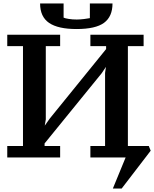

<svg xmlns="http://www.w3.org/2000/svg" viewBox="-20 -906 892 1111"><path d="M328 5H22V-61H113V-639H22V-705H328V-639H245V-215L239 -179L268 -220L594 -622V-639H503V-705H811V-639H720V-61H841L852 -34L684 185H633L707 5H503V-61H588V-484L593 -519L569 -483L238 -76V-61H328ZM423 -738Q316 -738 264 -773.5Q212 -809 212 -886H348V-804Q356 -800 377.5 -796.5Q399 -793 424 -793Q442 -793 467 -796Q492 -799 500 -801V-886H631Q631 -810 582 -774Q533 -738 423 -738Z"/></svg>

Font: PT Serif Caption
Style: Semibold
Weight: 600
Designer: A.Korolkova, O.Umpeleva, V.Yefimov
Foundry: ParaType Ltd
Version: Version 1.00;May 2, 2020;FontCreator 12.0.0.2544 64-bit